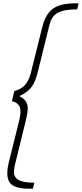

<svg xmlns="http://www.w3.org/2000/svg" viewBox="-20 -934 491 1150"><path d="M177 196H150Q139 196 127.5 195.5Q116 195 109 193Q46 185 31 146.5Q16 108 32 41L95 -212Q100 -232 102 -251Q104 -270 100.5 -285.5Q97 -301 85 -312Q73 -323 51 -328L66 -389Q110 -400 132.5 -428Q155 -456 165 -498L233 -771Q248 -834 281.5 -868.5Q315 -903 381 -911Q388 -912 400 -913Q412 -914 423 -914H451L442 -878Q400 -878 371 -872.5Q342 -867 323 -855.5Q304 -844 293 -826.5Q282 -809 276 -784L207 -506Q200 -478 192 -456Q184 -434 171.5 -416.5Q159 -399 141 -385Q123 -371 97 -359V-358Q119 -346 130 -333Q141 -320 144.5 -302.5Q148 -285 144.5 -262.5Q141 -240 134 -210L69 55Q63 80 63.5 99.5Q64 119 76.5 132.5Q89 146 115 153Q141 160 186 160Z"/></svg>

Font: TypoPRO Sinkin Sans
Style: 200 X Light Italic
Weight: 200
Italic angle: -112°
Designer: Keith Bates
Foundry: K-Type
Version: Sinkin Sans (version 1.0)  by Keith Bates   •   © 2014   www